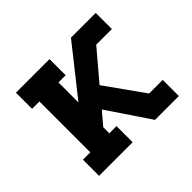

<svg xmlns="http://www.w3.org/2000/svg" viewBox="-124 -684 849 849"><g transform="rotate(-45 300.0 -260.0)"><path d="M410 0 276 -199 225 -139V-101H270V0H60V-101H106V-419H60V-520H270V-419H225V-294L404 -520H559V-419H461L345 -282L474 -101H559V0Z"/></g></svg>

Font: Iosevka Plex Etoile
Style: Bold
Weight: 700
Designer: Belleve Invis
Foundry: Belleve Invis
Version: Version 25.1.1; ttfautohint (v1.8.4)